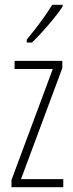

<svg xmlns="http://www.w3.org/2000/svg" viewBox="-20 -784 307 804"><path d="M245 0H28V-30L201 -495H41V-529H241V-499L68 -34H245ZM242 -756Q226 -732 203.5 -704.5Q181 -677 157 -650.5Q133 -624 114 -606H92V-618Q125 -658 150 -692Q175 -726 199 -764H242Z"/></svg>

Font: Noto Sans Gujarati ExtraCondensed ExtraLight
Style: Regular
Weight: 200
Width: 2
Designer: Jelle Bosma - Monotype Design Team, Universal Thirst
Foundry: Monotype Imaging Inc.
Version: Version 2.106; ttfautohint (v1.8.4.7-5d5b)